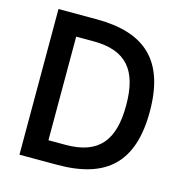

<svg xmlns="http://www.w3.org/2000/svg" viewBox="-104 -799 856 895"><g transform="rotate(15 323.5 -351.5)"><path d="M252 -703H69V0H252C489 0 604 -107 604 -351C604 -598 486 -703 252 -703ZM182 -600H265C425 -600 490 -519 490 -351C490 -182 425 -100 265 -100H182Z"/></g></svg>

Font: Mint Spirit No2
Style: Bold
Weight: 700
Designer: HARENDAL Hirwen
Foundry: Arkandis Digital Foundry.
Version: Version 1.004;FFEdit